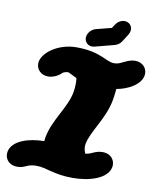

<svg xmlns="http://www.w3.org/2000/svg" viewBox="-94 -839 751 910"><g transform="rotate(10 281.5 -383.5)"><path d="M467.6 -728.9C468 -731.1 468.2 -733.4 468.2 -735.6C468.2 -754.4 454.3 -771.1 431.8 -771.1C415.8 -771.1 399.3 -761.9 389.3 -746.1L378 -728.8L303.8 -709.7C283.9 -704.4 268.2 -687.1 264.9 -668.4C264.5 -665.9 264.3 -663.6 264.3 -661.3C264.3 -640.7 280.5 -625.5 300.3 -625.5C304 -625.5 307.9 -626 311.9 -627L406.2 -651.6C419.6 -655.2 430.1 -663.4 437.7 -675.2L460.3 -710.7C464.1 -716.6 466.5 -722.8 467.6 -728.9ZM48.5 -2.7C90.4 -2.7 91.2 -23.1 139.1 -23.1C189.3 -23.1 224.6 3.8 317.8 3.8C398 3.8 484.1 -21.9 494.4 -79.8C494.9 -83 495.2 -86.2 495.2 -89.3C495.2 -117 473.9 -141.5 438.4 -141.5C398.8 -141.5 388 -122.1 356.8 -120C353 -128.6 349.3 -140.7 349.3 -153.8C349.3 -157.5 349.6 -161.3 350.3 -165.1C361.1 -226.7 425.5 -300.9 441.7 -392.4C444.7 -409.7 446.9 -426.2 448.8 -447.4C498.1 -455.4 561.4 -485.6 569.7 -532.9C570.3 -536.1 570.5 -539.3 570.5 -542.4C570.5 -570 549.2 -594.5 513.7 -594.5C479.5 -594.5 450.6 -569.6 429.2 -566.6C425.4 -566.1 421.4 -565.6 415.3 -565.6C378.9 -565.6 346.1 -609.1 228.9 -609.1C141.9 -609.1 72 -556.3 64.1 -511.2C63.5 -508.1 63.2 -504.9 63.2 -501.7C63.2 -474.1 84.5 -449.5 120 -449.5C140 -449.5 165.7 -458.8 186.1 -479.5C188.2 -480.7 197.3 -485.3 211.3 -485.9L253.7 -465.5C254.7 -457.2 255.3 -448.2 255.3 -438.7C255.3 -425.5 254.2 -411.6 251.8 -397.6C238.4 -321.8 172.8 -249 157.8 -163.6C156.9 -158.7 156 -152.8 155.6 -144.6C84.3 -144.3 2.5 -120.9 -7.5 -64.5C-8 -61.3 -8.3 -58.1 -8.3 -54.9C-8.3 -27.3 13 -2.7 48.5 -2.7Z"/></g></svg>

Font: TudorRose
Style: BoldOblique
Weight: 500
Version: Version 001.000